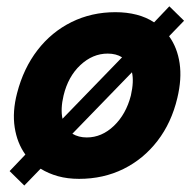

<svg xmlns="http://www.w3.org/2000/svg" viewBox="-20 -548 607 599"><path d="M55.8 30.8 10 -14.2 59.2 -65.8Q33.3 -101.7 25.8 -150.8Q18.3 -200 33.3 -257.5Q53.3 -335 97.1 -391.7Q140.8 -448.3 203.3 -479.2Q265.8 -510 340 -510Q375.8 -510 406.2 -502.1Q436.7 -494.2 460.8 -478.3L508.3 -528.3L554.2 -483.3L507.5 -435Q533.3 -399.2 540.4 -350.4Q547.5 -301.7 533.3 -242.5Q515 -165 471.2 -108.3Q427.5 -51.7 365 -20.8Q302.5 10 226.7 10Q190.8 10 160.8 1.7Q130.8 -6.7 106.7 -21.7ZM175 -177.5 360.8 -369.2Q342.5 -380.8 315.8 -380.8Q269.2 -380.8 230.8 -345Q192.5 -309.2 178.3 -250Q173.3 -229.2 172.5 -210.8Q171.7 -192.5 175 -177.5ZM250.8 -119.2Q297.5 -119.2 335.4 -155.4Q373.3 -191.7 388.3 -250Q398.3 -294.2 391.7 -322.5L205.8 -130.8Q225 -119.2 250.8 -119.2Z"/></svg>

Font: Funnel Sans Light ExtraBold
Style: Italic
Weight: 800
Italic angle: -14.036°
Version: Version 1.000